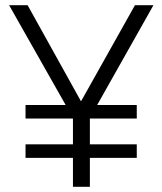

<svg xmlns="http://www.w3.org/2000/svg" viewBox="-20 -717 622 737"><path d="M260 -111H78V-163H260V-262H78V-314H232L15 -697H86L291 -328L498 -697H569L353 -314H505V-262H325V-163H505V-111H325V0H260Z"/></svg>

Font: Hanken Grotesk Light
Style: Regular
Weight: 300
Designer: Alfredo Marco Pradil
Foundry: Hanken Design Co.
Version: Version 3.014